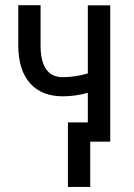

<svg xmlns="http://www.w3.org/2000/svg" viewBox="-20 -549 519 744"><path d="M329.6 175.3H243.2V-74.7H320.3V-189.5Q272.9 -175.8 223.1 -175.8Q142.1 -175.8 97.2 -225.6Q52.2 -275.4 50.8 -368.7V-528.8H137.2V-366.2Q140.1 -250 223.1 -250Q272 -250 320.3 -264.6V-528.3H407.2V0H329.6Z"/></svg>

Font: RobotoCondensed-Regular
Style: Regular
Weight: 400
Designer: Google
Version: Version 2.001201; 2014